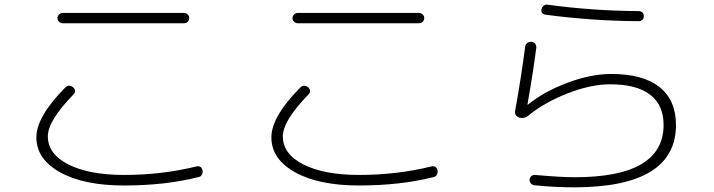

<svg xmlns="http://www.w3.org/2000/svg" viewBox="-20 -762 3040 817"><path d="M247.1 -707H762.7Q771.5 -707 778.3 -700.7Q785.2 -694.3 785.2 -685.1Q785.2 -675.8 778.8 -669.4Q772.5 -663.1 762.7 -663.1H247.1Q238.3 -663.1 231.4 -669.4Q224.6 -675.8 224.6 -685.1Q224.6 -694.3 231.4 -700.7Q238.3 -707 247.1 -707ZM507.8 27.3Q336.9 27.3 235.8 -28.8Q134.8 -85 134.8 -177.7Q134.8 -265.6 257.8 -389.6Q272.5 -404.3 291 -390.6Q307.6 -375 292 -359.4Q183.6 -248 183.6 -181.6Q183.6 -106.4 271.5 -62Q359.4 -17.6 507.8 -17.6Q668.9 -17.6 815.4 -53.7Q836.9 -58.6 841.8 -37.1Q843.8 -28.3 839.4 -19.5Q835 -10.7 826.2 -8.8Q683.6 27.3 507.8 27.3Z M1247.1 -707H1762.7Q1771.5 -707 1778.3 -700.7Q1785.2 -694.3 1785.2 -685.1Q1785.2 -675.8 1778.8 -669.4Q1772.5 -663.1 1762.7 -663.1H1247.1Q1238.3 -663.1 1231.4 -669.4Q1224.6 -675.8 1224.6 -685.1Q1224.6 -694.3 1231.4 -700.7Q1238.3 -707 1247.1 -707ZM1507.8 27.3Q1336.9 27.3 1235.8 -28.8Q1134.8 -85 1134.8 -177.7Q1134.8 -265.6 1257.8 -389.6Q1272.5 -404.3 1291 -390.6Q1307.6 -375 1292 -359.4Q1183.6 -248 1183.6 -181.6Q1183.6 -106.4 1271.5 -62Q1359.4 -17.6 1507.8 -17.6Q1668.9 -17.6 1815.4 -53.7Q1836.9 -58.6 1841.8 -37.1Q1843.8 -28.3 1839.4 -19.5Q1835 -10.7 1826.2 -8.8Q1683.6 27.3 1507.8 27.3Z M2190.4 -261.7Q2168.9 -268.6 2171.9 -290Q2196.3 -423.8 2214.8 -563.5Q2215.8 -573.2 2224.1 -579.1Q2232.4 -585 2242.2 -584Q2252 -583 2257.8 -575.2Q2263.7 -567.4 2261.7 -556.6Q2249 -457 2224.6 -318.4Q2224.6 -316.4 2225.6 -316.4Q2226.6 -316.4 2226.6 -316.9Q2226.6 -317.4 2227.5 -317.4Q2295.9 -373 2395.5 -410.2Q2495.1 -447.3 2581.1 -447.3Q2715.8 -447.3 2786.1 -391.6Q2856.4 -335.9 2856.4 -230.5Q2856.4 34.2 2424.8 35.2Q2344.7 35.2 2253.9 26.4Q2245.1 25.4 2238.8 18.1Q2232.4 10.7 2233.4 2Q2234.4 -6.8 2241.2 -12.7Q2248 -18.6 2256.8 -17.6Q2367.2 -7.8 2424.8 -7.8Q2803.7 -7.8 2803.7 -230.5Q2803.7 -315.4 2746.1 -359.4Q2688.5 -403.3 2576.2 -403.3Q2495.1 -403.3 2396.5 -365.2Q2297.9 -327.1 2227.5 -269.5Q2211.9 -255.9 2190.4 -261.7ZM2308.6 -742.2Q2502 -715.8 2699.2 -714.8Q2708 -714.8 2713.9 -708.5Q2719.7 -702.1 2719.7 -692.9Q2719.7 -683.6 2713.4 -677.7Q2707 -671.9 2698.2 -671.9Q2502 -672.9 2302.7 -699.2Q2280.3 -703.1 2284.2 -722.7Q2286.1 -731.4 2293 -737.3Q2299.8 -743.2 2308.6 -742.2Z"/></svg>

Font: Rounded-L Mgen+ 1mn light
Style: Regular
Weight: 200
Designer: [Source Han Sans]
Ryoko NISHIZUKA  (kana & ideographs); Paul D. Hunt (Latin, Greek & Cyrillic); Wenlong ZHANG  (bopomofo
Version: Version 1.059.20150602